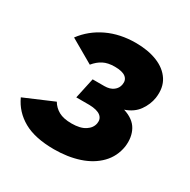

<svg xmlns="http://www.w3.org/2000/svg" viewBox="-143 -654 774 783"><g transform="rotate(30 243.5 -262.5)"><path d="M208 9Q118 9 64 -21.5Q10 -52 -15 -107L121 -165Q134 -143 156.5 -130.5Q179 -118 217 -118Q258 -118 281 -133Q304 -148 308 -171Q312 -193 296 -206Q280 -219 243 -220H181L202 -317H257Q283 -317 299 -329Q315 -341 318 -360Q322 -382 306.5 -394.5Q291 -407 255 -407Q223 -407 201.5 -396Q180 -385 162 -363L51 -427Q89 -478 148 -506Q207 -534 281 -534Q339 -534 382.5 -516.5Q426 -499 448 -465Q470 -431 463 -381Q458 -348 437 -318Q416 -288 375 -274Q423 -259 441.5 -225.5Q460 -192 454 -146Q446 -96 412 -61Q378 -26 325 -8.5Q272 9 208 9Z"/></g></svg>

Font: Raleway ExtraBold
Style: Italic
Weight: 800
Italic angle: -12°
Designer: Matt McInerney, Pablo Impallari, Rodrigo Fuenzalida
Foundry: Matt McInerney, Pablo Impallari, Rodrigo Fuenzalida
Version: Version 4.026